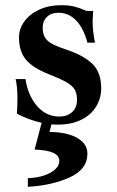

<svg xmlns="http://www.w3.org/2000/svg" viewBox="-20 -471 449 738"><path d="M178 7 170 36Q239 37 277.5 59.5Q316 82 316 120Q316 180 247.5 211Q179 242 87 247V214Q139 212 173.5 193Q208 174 208 147Q208 107 113 104L140 1Q91 -10 45 -34Q47 -68 47 -91Q47 -139 40 -167H78Q87 -105 122 -64Q157 -23 208 -23Q238 -23 257 -40Q276 -57 276 -87Q276 -112 267 -127Q258 -142 235.5 -155Q213 -168 167 -186Q106 -210 79.5 -242Q53 -274 53 -327Q53 -360 73.5 -388.5Q94 -417 131 -434Q168 -451 215 -451Q245 -451 265 -446Q285 -441 313 -429H338Q336 -399 336 -389Q336 -352 345 -307H316Q301 -363 272.5 -392.5Q244 -422 204 -422Q177 -422 160.5 -406Q144 -390 144 -365Q144 -341 153.5 -326Q163 -311 184 -300.5Q205 -290 247 -276Q308 -254 338.5 -222Q369 -190 369 -131Q369 -95 350.5 -63Q332 -31 294 -11.5Q256 8 202 8Q186 8 178 7Z"/></svg>

Font: Ibarra Real Nova
Style: Bold
Weight: 700
Designer: Jose Maria Ribagorda & Octavio Pardo
Foundry: Jose Maria Ribagorda
Version: Version 1.014